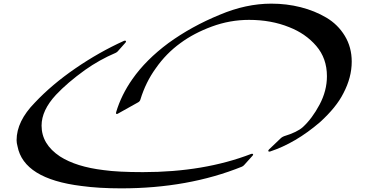

<svg xmlns="http://www.w3.org/2000/svg" viewBox="-20 -1028 2006 1053"><path d="M1461 -197Q1454 -195 1452 -199Q1450 -203 1455 -208L1522 -272Q1530 -278 1538 -281Q1610 -303 1641 -331Q1692 -378 1732.5 -454Q1773 -530 1773 -610Q1773 -708 1714.5 -776Q1656 -844 1566 -879Q1467 -919 1346 -919Q1241 -919 1142 -882.5Q1043 -846 970 -792Q891 -735 834 -653Q779 -577 750 -482Q747 -472 738 -467L627 -405Q621 -401 618 -403.5Q615 -406 617 -413Q645 -507 706 -594Q780 -700 904 -792Q1031 -884 1185 -947Q1329 -1008 1468 -1008Q1552 -1008 1629 -988.5Q1706 -969 1769.5 -931.5Q1833 -894 1871 -831.5Q1909 -769 1909 -690Q1909 -603 1863 -516Q1825 -440 1735 -358Q1601 -243 1461 -197ZM645 5Q521 5 427 -8Q110 -47 76 -226Q71 -244 71 -259Q71 -363 171 -465Q264 -564 393.5 -653Q523 -742 660 -804Q667 -807 670 -803Q673 -799 668 -794L628 -749Q623 -742 614 -738Q525 -700 446 -644Q350 -575 287 -508Q208 -423 208 -339Q208 -237 309 -170Q398 -113 549 -95Q627 -84 764 -84Q1099 -84 1358 -184Q1365 -186 1367.5 -182.5Q1370 -179 1365 -174L1320 -124Q1314 -117 1307 -114Q1012 5 645 5Z"/></svg>

Font: Joscelyn
Style: Regular
Weight: 400
Designer: Peter S. Baker
Version: Version 1.012